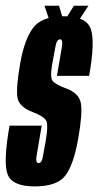

<svg xmlns="http://www.w3.org/2000/svg" viewBox="-33 -662 351 686"><path d="M91 4Q12 4 -5.2 -37.5Q-22.5 -79 1 -213H116Q100.5 -123 97 -101Q95 -84 101 -80.5Q102.5 -79.5 105 -79.5Q115.5 -79.5 119 -96.8Q122.5 -114 129.5 -153.5Q141 -218.5 131 -232.8Q121 -247 85.5 -261Q34.5 -279.5 29.2 -314.2Q24 -349 39.5 -437.5Q54.5 -521.5 85.5 -562.8Q116.5 -604 195.5 -604Q274.5 -604 291 -559.5Q307.5 -515 285.5 -391H170.5Q184.5 -471.5 188.5 -496.5Q191.5 -516.5 185 -520.5Q183.5 -521.5 181.5 -521.5Q170.5 -521.5 166 -500Q161.5 -478.5 155 -441Q144.5 -385.5 154.8 -373Q165 -360.5 199.5 -347.5Q249 -330.5 255.8 -294Q262.5 -257.5 246.5 -167Q229.5 -71 199.5 -33.5Q169.5 4 91 4ZM154.5 -556.5 126 -641.5H178L195 -583.5L231 -641.5H283L227 -556.5Z"/></svg>

Font: Anybody UltraCondensed SemiBold
Style: Italic
Weight: 600
Width: 1
Italic angle: -10°
Designer: Tyler Finck
Foundry: Etcetera Type Company
Version: Version 1.010; ttfautohint (v1.8.3) -l 8 -r 50 -G 200 -x 14 